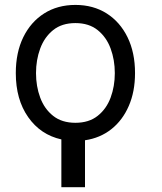

<svg xmlns="http://www.w3.org/2000/svg" viewBox="-20 -573 671 796"><path d="M234.4 5Q148.1 -14.2 96.8 -87.4Q45.5 -160.5 45.5 -269.9Q45.5 -355.1 76.5 -418.7Q107.6 -482.2 163.2 -517.4Q218.8 -552.6 292.6 -552.6Q366.5 -552.6 422.1 -517.4Q477.6 -482.2 508.7 -418.7Q539.8 -355.1 539.8 -269.9Q539.8 -193.2 514 -133.9Q488.3 -74.6 441.8 -37.6Q395.2 -0.7 332.4 8.5V203.1H234.4ZM292.6 -63.9Q348.7 -63.9 384.9 -92.7Q421.2 -121.4 438.6 -168.3Q456 -215.2 456 -269.9Q456 -324.6 438.6 -371.8Q421.2 -419 384.9 -448.2Q348.7 -477.3 292.6 -477.3Q236.5 -477.3 200.3 -448.2Q164.1 -419 146.7 -371.8Q129.3 -324.6 129.3 -269.9Q129.3 -215.2 146.7 -168.3Q164.1 -121.4 200.3 -92.7Q236.5 -63.9 292.6 -63.9Z"/></svg>

Font: Inter UI
Style: Regular
Weight: 400
Designer: Rasmus Andersson
Foundry: rsms
Version: 3.2;8d6f07862